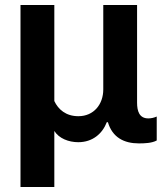

<svg xmlns="http://www.w3.org/2000/svg" viewBox="-20 -559 665 768"><path d="M62 189H197.3V-35.2C215.8 -5.4 254.4 9.8 293 9.8C350.6 9.8 389.6 -24.4 407.2 -70.3H411.6C429.7 -8.8 476.6 14.6 535.6 14.6C557.6 14.6 587.4 13.7 606.9 2.9V-92.8C595.7 -87.9 584.5 -85.4 573.2 -85.4C537.1 -85.4 528.3 -114.7 528.3 -148.4V-539.1H393.1V-201.2C393.1 -142.1 355.5 -94.2 293.5 -94.2C243.2 -94.2 212.9 -121.6 197.3 -154.8V-539.1H62Z"/></svg>

Font: Winston
Style: Bold
Weight: 700
Designer: Vernon Adams, Kim Jin-seong, David Berlow, Cristiano Sobral
Foundry: The Winston Project Authors
Version: Version 3.004